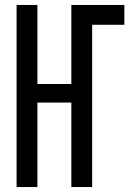

<svg xmlns="http://www.w3.org/2000/svg" viewBox="-20 -755 540 775"><path d="M47 0V-735H131V-416H268V-735H482V-655H352V0H268V-341H131V0Z"/></svg>

Font: Iosevka Term Curly Medium
Style: Regular
Weight: 500
Designer: Belleve Invis
Foundry: Belleve Invis
Version: Version 32.3.0